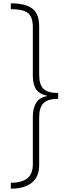

<svg xmlns="http://www.w3.org/2000/svg" viewBox="-20 -906 406 1152"><path d="M45 -886Q133 -886 174 -854.5Q215 -823 215 -748V-459Q215 -397 241.5 -372.5Q268 -348 329 -348V-313Q268 -313 241.5 -287.5Q215 -262 215 -201V86Q215 154 171 190Q127 226 45 226V191Q112 190 144.5 163.5Q177 137 177 79V-205Q177 -256 196.5 -288.5Q216 -321 261 -329V-332Q216 -342 196.5 -370.5Q177 -399 177 -454V-742Q177 -804 148 -827.5Q119 -851 45 -851Z"/></svg>

Font: Noto Sans Kannada UI ExtraLight
Style: Regular
Weight: 200
Designer: Jelle Bosma - Monotype Design Team
Foundry: Monotype Imaging Inc.
Version: Version 2.005; ttfautohint (v1.8.4.7-5d5b)